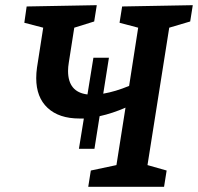

<svg xmlns="http://www.w3.org/2000/svg" viewBox="-20 -722 765 742"><path d="M715 -639 634 -615 550 -84 624 -63 614 0H321L331 -63L430 -84L465 -306Q415 -284 365 -273L345 -147H285L304 -264H287Q208 -264 164 -305Q120 -346 120 -420Q120 -440 123 -461L147 -615L74 -634L83 -697L354 -702L344 -639L267 -615L246 -481Q243 -463 243 -448Q243 -366 318 -357L341 -499H401L379 -360Q426 -368 479 -390L514 -615L442 -634L452 -697L725 -702Z"/></svg>

Font: Bitter Pro SemiBold
Style: Italic
Weight: 600
Italic angle: -9°
Designer: Sol Matas, and Bitter project Authors
Foundry: Sol Matas
Version: Version 1.010